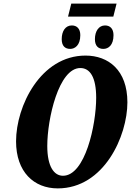

<svg xmlns="http://www.w3.org/2000/svg" viewBox="-20 -1033 726 1064"><path d="M357 -941H608L626 -1013H375ZM369 -762C395 -762 425 -782 425 -838C425 -874 406 -892 378 -892C343 -892 322 -861 322 -816C322 -779 340 -762 369 -762ZM553 -762C580 -762 609 -782 609 -838C609 -874 590 -892 562 -892C528 -892 506 -861 506 -816C506 -779 524 -762 553 -762ZM300 11C557 11 686 -280 686 -466C686 -645 580 -725 454 -725C205 -725 69 -445 69 -250C69 -80 168 11 300 11ZM329 -59C280 -59 242 -109 242 -224C242 -374 305 -656 425 -656C479 -656 513 -605 513 -491C513 -341 452 -59 329 -59Z"/></svg>

Font: Noto Serif ExtraCondensed Black
Style: Italic
Weight: 900
Width: 2
Italic angle: -12°
Designer: Monotype Design Team
Foundry: Monotype Imaging Inc.
Version: Version 2.014